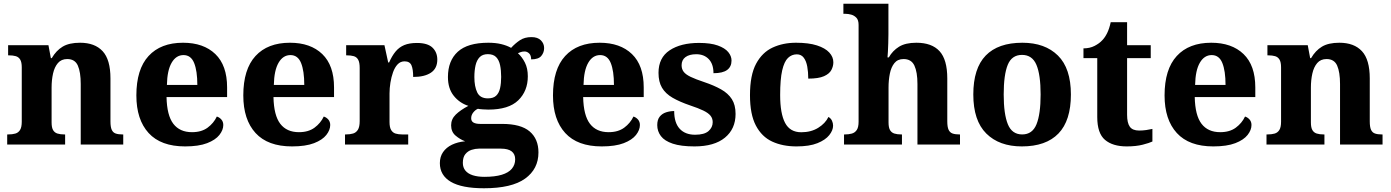

<svg xmlns="http://www.w3.org/2000/svg" viewBox="-20 -780 7505 1036"><path d="M18.8 0V-54.6H23.6Q46.6 -54.6 62.8 -59.3Q79 -64 88.2 -78.7Q97.4 -93.4 97.4 -123.2V-416.8Q97.4 -444.6 89 -458.5Q80.6 -472.4 65.2 -476.9Q49.8 -481.4 27.8 -481.4H23.8V-536H241.4L254.4 -466.4H259.4Q283.2 -507.4 318.2 -528.4Q353.2 -549.4 412 -549.4Q491.6 -549.4 533.8 -503.8Q576 -458.2 576 -356.8V-125.4Q576 -94.6 582.9 -79.6Q589.8 -64.6 604.2 -59.6Q618.6 -54.6 640.6 -54.6H645V0H415.6V-326.6Q415.6 -391 400 -426.2Q384.4 -461.4 342.8 -461.4Q311 -461.4 292.5 -439.8Q274 -418.2 266.2 -383.2Q258.4 -348.2 258.4 -307.4V-119.4Q258.4 -91.6 266.5 -77.9Q274.6 -64.2 290 -59.4Q305.4 -54.6 327.4 -54.6H331.4V0Z M978.8 10Q848 10 781.9 -62.3Q715.8 -134.6 715.8 -265.2Q715.8 -406.2 781.6 -477.8Q847.4 -549.4 967.6 -549.4Q1078.4 -549.4 1141.9 -488.3Q1205.4 -427.2 1205.4 -308.2V-256.4H878.6Q880.6 -157.2 915.3 -112Q950 -66.8 1016 -66.8Q1067.4 -66.8 1100.3 -91.2Q1133.2 -115.6 1150 -151.2Q1164.6 -146.6 1174.7 -134.8Q1184.8 -123 1184.8 -105.4Q1184.8 -78.6 1163.8 -51.8Q1142.8 -25 1097.5 -7.5Q1052.2 10 978.8 10ZM1044.8 -321.8Q1044.8 -397.4 1027.5 -440.1Q1010.2 -482.8 970.2 -482.8Q930.2 -482.8 906.2 -441.6Q882.2 -400.4 880.6 -321.8Z M1555.8 10Q1425 10 1358.9 -62.3Q1292.8 -134.6 1292.8 -265.2Q1292.8 -406.2 1358.6 -477.8Q1424.4 -549.4 1544.6 -549.4Q1655.4 -549.4 1718.9 -488.3Q1782.4 -427.2 1782.4 -308.2V-256.4H1455.6Q1457.6 -157.2 1492.3 -112Q1527 -66.8 1593 -66.8Q1644.4 -66.8 1677.3 -91.2Q1710.2 -115.6 1727 -151.2Q1741.6 -146.6 1751.7 -134.8Q1761.8 -123 1761.8 -105.4Q1761.8 -78.6 1740.8 -51.8Q1719.8 -25 1674.5 -7.5Q1629.2 10 1555.8 10ZM1621.8 -321.8Q1621.8 -397.4 1604.5 -440.1Q1587.2 -482.8 1547.2 -482.8Q1507.2 -482.8 1483.2 -441.6Q1459.2 -400.4 1457.6 -321.8Z M1841.6 0V-54.6H1845.8Q1868.8 -54.6 1885.3 -59.6Q1901.8 -64.6 1911.3 -80.1Q1920.8 -95.6 1920.8 -126.6V-413.4Q1920.8 -443 1912.7 -457.7Q1904.6 -472.4 1889 -476.9Q1873.4 -481.4 1851.4 -481.4H1847.8V-536H2054.4L2074.6 -443H2079.6Q2095 -478.4 2114.4 -501.9Q2133.8 -525.4 2161.4 -536.8Q2189 -548.2 2229.6 -548.2Q2287.4 -548.2 2313.5 -523.1Q2339.6 -498 2339.6 -458.4Q2339.6 -410.8 2305.2 -387.8Q2270.8 -364.8 2209.4 -364.8Q2209.4 -405.8 2200.3 -427.4Q2191.2 -449 2162.8 -449Q2140.8 -449 2125.5 -432.8Q2110.2 -416.6 2100.8 -390.3Q2091.4 -364 2086.6 -333.9Q2081.8 -303.8 2081.8 -276V-121.6Q2081.8 -92.6 2090.7 -78.1Q2099.6 -63.6 2115 -59.1Q2130.4 -54.6 2150 -54.6H2182.6V0Z M2591.2 235.8Q2471.8 235.8 2412.6 201Q2353.4 166.2 2353.4 100.2Q2353.4 65.8 2370.7 40.7Q2388 15.6 2418.8 0.8Q2449.6 -14 2489.8 -17.6Q2462.4 -27.8 2438.3 -48.2Q2414.2 -68.6 2414.2 -104Q2414.2 -137.4 2439.1 -161.7Q2464 -186 2507.2 -208.8Q2459.6 -224 2428.3 -263.2Q2397 -302.4 2397 -364.4Q2397 -452.2 2450.1 -500.8Q2503.2 -549.4 2615 -549.4Q2653.4 -549.4 2684 -542.1Q2714.6 -534.8 2737.8 -521.8Q2760 -546 2785.4 -562.9Q2810.8 -579.8 2847.6 -579.8Q2881.4 -579.8 2898.7 -562.3Q2916 -544.8 2916 -520.8Q2916 -496.4 2900.6 -478Q2885.2 -459.6 2846 -459.6Q2846 -481.4 2835 -491.8Q2824 -502.2 2810.8 -502.2Q2799.4 -502.2 2790.6 -499.2Q2781.8 -496.2 2774.6 -493Q2797.4 -472.2 2812.7 -441.6Q2828 -411 2828 -368.2Q2828 -289 2776.5 -238.8Q2725 -188.6 2615 -188.6Q2604.2 -188.6 2585.6 -189.8Q2567 -191 2558.6 -193Q2545.4 -187.6 2533.9 -173.5Q2522.4 -159.4 2522.4 -142Q2522.4 -125.8 2535 -118.6Q2547.6 -111.4 2571.4 -111.4H2689.4Q2790.4 -111.4 2837.9 -70.9Q2885.4 -30.4 2885.4 42.6Q2885.4 132 2813.2 183.9Q2741 235.8 2591.2 235.8ZM2593.8 174.2Q2650.4 174.2 2687.3 163Q2724.2 151.8 2742 130.3Q2759.8 108.8 2759.8 79.6Q2759.8 51.4 2740.7 36.7Q2721.6 22 2682.4 22H2563.8Q2545 22 2524.9 28.4Q2504.8 34.8 2491.1 51.4Q2477.4 68 2477.4 98.8Q2477.4 123.6 2491.2 140.5Q2505 157.4 2531.3 165.8Q2557.6 174.2 2593.8 174.2ZM2612.6 -249.2Q2641.8 -249.2 2657.1 -263.6Q2672.4 -278 2678.3 -304.3Q2684.2 -330.6 2684.2 -365Q2684.2 -400.8 2678.3 -428.6Q2672.4 -456.4 2656.9 -472.1Q2641.4 -487.8 2612.2 -487.8Q2584 -487.8 2568.2 -471.6Q2552.4 -455.4 2546 -427.4Q2539.6 -399.4 2539.6 -364Q2539.6 -313.2 2555.1 -281.2Q2570.6 -249.2 2612.6 -249.2Z M3226.8 10Q3096 10 3029.9 -62.3Q2963.8 -134.6 2963.8 -265.2Q2963.8 -406.2 3029.6 -477.8Q3095.4 -549.4 3215.6 -549.4Q3326.4 -549.4 3389.9 -488.3Q3453.4 -427.2 3453.4 -308.2V-256.4H3126.6Q3128.6 -157.2 3163.3 -112Q3198 -66.8 3264 -66.8Q3315.4 -66.8 3348.3 -91.2Q3381.2 -115.6 3398 -151.2Q3412.6 -146.6 3422.7 -134.8Q3432.8 -123 3432.8 -105.4Q3432.8 -78.6 3411.8 -51.8Q3390.8 -25 3345.5 -7.5Q3300.2 10 3226.8 10ZM3292.8 -321.8Q3292.8 -397.4 3275.5 -440.1Q3258.2 -482.8 3218.2 -482.8Q3178.2 -482.8 3154.2 -441.6Q3130.2 -400.4 3128.6 -321.8Z M3727.2 10Q3654.4 10 3610.1 -4.8Q3565.8 -19.6 3546.1 -45.7Q3526.4 -71.8 3526.4 -105Q3526.4 -134 3539.6 -150.5Q3552.8 -167 3574 -173.9Q3595.2 -180.8 3617.8 -180.8Q3617.8 -117.4 3647.5 -85.2Q3677.2 -53 3730.6 -53Q3780.6 -53 3803.1 -72.8Q3825.6 -92.6 3825.6 -120.6Q3825.6 -141.2 3813.6 -155.9Q3801.6 -170.6 3774.9 -183.5Q3748.2 -196.4 3704.4 -211Q3647 -230.6 3608.9 -252.7Q3570.8 -274.8 3552 -306.7Q3533.2 -338.6 3533.2 -386.8Q3533.2 -468.6 3593.3 -508.5Q3653.4 -548.4 3752.2 -548.4Q3814.4 -548.4 3853.1 -534.5Q3891.8 -520.6 3909.5 -499Q3927.2 -477.4 3927.2 -453.4Q3927.2 -420.2 3903.6 -402.6Q3880 -385 3829.8 -385Q3829.8 -434.4 3804.4 -460.9Q3779 -487.4 3736.8 -487.4Q3699.8 -487.4 3678.8 -472Q3657.8 -456.6 3657.8 -428Q3657.8 -407.2 3669.1 -392.5Q3680.4 -377.8 3707 -365.1Q3733.6 -352.4 3780.4 -336.8Q3832.8 -319.2 3870.8 -297.8Q3908.8 -276.4 3928.9 -245.1Q3949 -213.8 3949 -165.2Q3949 -84.4 3891.6 -37.2Q3834.2 10 3727.2 10Z M4277.8 10Q4203.2 10 4146.8 -16Q4090.4 -42 4058.6 -102.5Q4026.8 -163 4026.8 -266.2Q4026.8 -374.8 4059.8 -436.1Q4092.8 -497.4 4149 -523.4Q4205.2 -549.4 4275 -549.4Q4343.4 -549.4 4388 -535Q4432.6 -520.6 4454.6 -496.7Q4476.6 -472.8 4476.6 -444Q4476.6 -422.8 4466 -402.4Q4455.4 -382 4426.2 -368.9Q4397 -355.8 4341.2 -355.8Q4341.2 -390.8 4335.9 -420.5Q4330.6 -450.2 4317 -468.5Q4303.4 -486.8 4279.6 -486.8Q4252 -486.8 4231.8 -467.4Q4211.6 -448 4200.6 -400.3Q4189.6 -352.6 4189.6 -267.2Q4189.6 -167 4216.3 -116.7Q4243 -66.4 4303.4 -66.4Q4356.2 -66.4 4394.7 -90.2Q4433.2 -114 4450.2 -149Q4463.4 -141.4 4469.3 -128.5Q4475.2 -115.6 4475.2 -102Q4475.2 -76.8 4454.5 -50.8Q4433.8 -24.8 4390.6 -7.4Q4347.4 10 4277.8 10Z M4534.2 0V-54.6H4539Q4559.8 -54.6 4576.5 -59.3Q4593.2 -64 4603 -78.7Q4612.8 -93.4 4612.8 -123.2V-645.4Q4612.8 -672 4600.7 -684.5Q4588.6 -697 4572.4 -701.2Q4556.2 -705.4 4543.4 -705.4H4530.8V-760H4773.8V-595.2Q4773.8 -571 4772.9 -546.1Q4772 -521.2 4771 -501.2Q4770 -481.2 4768.8 -470.4H4776Q4796.4 -506.4 4831 -527.9Q4865.6 -549.4 4924.6 -549.4Q5008 -549.4 5049.7 -503.8Q5091.4 -458.2 5091.4 -356.8V-125.4Q5091.4 -94.6 5098.5 -79.6Q5105.6 -64.6 5120 -59.6Q5134.4 -54.6 5156.4 -54.6H5160V0H4930.4V-326.6Q4930.4 -391 4913.9 -426.2Q4897.4 -461.4 4855.4 -461.4Q4823.6 -461.4 4806 -439.4Q4788.4 -417.4 4781.4 -382.3Q4774.4 -347.2 4774.4 -307.4V-119.4Q4774.4 -91.6 4782.5 -77.9Q4790.6 -64.2 4805.9 -59.4Q4821.2 -54.6 4843.2 -54.6H4846.8V0Z M5493.6 10Q5371.8 10 5301.8 -59.6Q5231.8 -129.2 5231.8 -270.2Q5231.8 -411.2 5298.8 -480.3Q5365.8 -549.4 5496.6 -549.4Q5618.4 -549.4 5688.4 -480.3Q5758.4 -411.2 5758.4 -270.2Q5758.4 -129.2 5691.2 -59.6Q5624 10 5493.6 10ZM5495.6 -54.6Q5550.6 -54.6 5572.8 -109.5Q5595 -164.4 5595 -270.2Q5595 -377 5572.3 -430.4Q5549.6 -483.8 5494.6 -483.8Q5439.6 -483.8 5417.7 -430.4Q5395.8 -377 5395.8 -270.2Q5395.8 -164.4 5418.2 -109.5Q5440.6 -54.6 5495.6 -54.6Z M6059.8 10Q5984 10 5942.3 -25.4Q5900.6 -60.8 5900.6 -148.4V-466.4H5826.2V-519Q5860.4 -519 5886.4 -532.5Q5912.4 -546 5927.2 -562.4Q5942.4 -577.6 5954.3 -602.2Q5966.2 -626.8 5973.2 -660.2H6061.6V-536H6189.2V-466.4H6061.6V-160.4Q6061.6 -116.8 6076.3 -96.2Q6091 -75.6 6126.6 -75.6Q6145.8 -75.6 6164.2 -78.2Q6182.6 -80.8 6198.2 -84.4V-16.4Q6182.2 -8.6 6146 0.7Q6109.8 10 6059.8 10Z M6526.8 10Q6396 10 6329.9 -62.3Q6263.8 -134.6 6263.8 -265.2Q6263.8 -406.2 6329.6 -477.8Q6395.4 -549.4 6515.6 -549.4Q6626.4 -549.4 6689.9 -488.3Q6753.4 -427.2 6753.4 -308.2V-256.4H6426.6Q6428.6 -157.2 6463.3 -112Q6498 -66.8 6564 -66.8Q6615.4 -66.8 6648.3 -91.2Q6681.2 -115.6 6698 -151.2Q6712.6 -146.6 6722.7 -134.8Q6732.8 -123 6732.8 -105.4Q6732.8 -78.6 6711.8 -51.8Q6690.8 -25 6645.5 -7.5Q6600.2 10 6526.8 10ZM6592.8 -321.8Q6592.8 -397.4 6575.5 -440.1Q6558.2 -482.8 6518.2 -482.8Q6478.2 -482.8 6454.2 -441.6Q6430.2 -400.4 6428.6 -321.8Z M6813.8 0V-54.6H6818.6Q6841.6 -54.6 6857.8 -59.3Q6874 -64 6883.2 -78.7Q6892.4 -93.4 6892.4 -123.2V-416.8Q6892.4 -444.6 6884 -458.5Q6875.6 -472.4 6860.2 -476.9Q6844.8 -481.4 6822.8 -481.4H6818.8V-536H7036.4L7049.4 -466.4H7054.4Q7078.2 -507.4 7113.2 -528.4Q7148.2 -549.4 7207 -549.4Q7286.6 -549.4 7328.8 -503.8Q7371 -458.2 7371 -356.8V-125.4Q7371 -94.6 7377.9 -79.6Q7384.8 -64.6 7399.2 -59.6Q7413.6 -54.6 7435.6 -54.6H7440V0H7210.6V-326.6Q7210.6 -391 7195 -426.2Q7179.4 -461.4 7137.8 -461.4Q7106 -461.4 7087.5 -439.8Q7069 -418.2 7061.2 -383.2Q7053.4 -348.2 7053.4 -307.4V-119.4Q7053.4 -91.6 7061.5 -77.9Q7069.6 -64.2 7085 -59.4Q7100.4 -54.6 7122.4 -54.6H7126.4V0Z"/></svg>

Font: Noto Serif Hentaigana ExtraLight
Style: Regular
Weight: 200
Designer: Kazuhiro Yamada
Foundry: nipponia
Version: Version 1.000